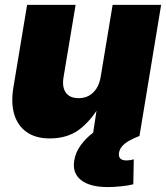

<svg xmlns="http://www.w3.org/2000/svg" viewBox="-20 -549 672 775"><path d="M181.2 9.8Q124 9.8 87.6 -15.9Q51.3 -41.5 37.6 -87.2Q23.9 -132.8 33.7 -193.8L89.4 -529.3H285.2L236.3 -236.3Q230 -197.3 245.8 -175Q261.7 -152.8 297.4 -152.8Q320.8 -152.8 339.1 -162.8Q357.4 -172.9 369.9 -192.6Q382.3 -212.4 386.7 -240.7L434.6 -529.3H630.4L543 0H354L375.5 -141.1H392.1Q359.9 -76.2 309.1 -33.2Q258.3 9.8 181.2 9.8ZM415 206.1Q342.3 206.1 306.6 177.5Q271 148.9 279.8 98.1Q285.2 65.4 305.7 37.4Q326.2 9.3 355.5 -13.2L542.5 0Q500 16.6 481.7 32.5Q463.4 48.3 460.4 67.4Q458 83 465.6 90.8Q473.1 98.6 490.2 98.6Q497.6 98.6 505.1 97.4Q512.7 96.2 520 94.2L518.1 194.8Q498 200.2 468.5 203.1Q439 206.1 415 206.1Z"/></svg>

Font: Inter 24pt Black
Style: Italic
Weight: 900
Italic angle: -9.3988°
Designer: Rasmus Andersson
Foundry: rsms
Version: Version 4.001;git-66647c0bb